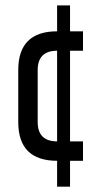

<svg xmlns="http://www.w3.org/2000/svg" viewBox="-20 -704 382 724"><path d="M195.3 -683.6H244.1V-585.9H293V-512.7H244.1V-170.9H293V-97.7H244.1V0H195.3V-97.7Q48.8 -97.7 48.8 -244.1V-439.5Q48.8 -585.9 195.3 -585.9ZM122.1 -244.1Q122.1 -170.9 195.3 -170.9V-512.7Q122.1 -512.7 122.1 -439.5Z"/></svg>

Font: Saniretro
Style: Regular
Weight: 400
Designer: Jayvee D. Enaguas (Grand Chaos)
Version: Version 1.0 - 6/10/2013